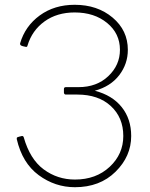

<svg xmlns="http://www.w3.org/2000/svg" viewBox="-20 -768 628 802"><path d="M293 14Q210 14 141.5 -36.5Q73 -87 50 -187V-189Q50 -192 51 -193.5Q52 -195 61.5 -197.5Q71 -200 72 -200Q77 -200 79 -195Q105 -103 162.5 -60.5Q220 -18 293 -18Q381 -18 438 -71Q495 -124 495 -200Q495 -277 443 -325Q391 -373 303 -373H255Q248 -373 247 -381V-396Q247 -404 255 -404H308Q384 -404 432.5 -450Q481 -496 481 -560Q481 -628 427.5 -672Q374 -716 292 -716Q218 -716 166 -678.5Q114 -641 95 -578Q94 -572 89 -572Q87 -572 75.5 -575Q64 -578 64 -584V-587Q85 -659 146 -703.5Q207 -748 292 -748Q387 -748 450.5 -694.5Q514 -641 514 -560Q514 -501 478 -454Q442 -407 376 -389Q449 -370 488.5 -320.5Q528 -271 528 -200Q528 -115 462.5 -50.5Q397 14 293 14Z"/></svg>

Font: YamahaIndonesia935. App Thin
Style: Regular
Weight: 100
Designer: Dalton Maag Ltd
Foundry: Dalton Maag Ltd
Version: Version 1.002